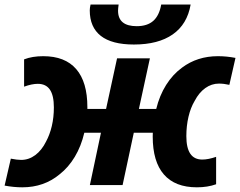

<svg xmlns="http://www.w3.org/2000/svg" viewBox="-36 -798 1036 828"><path d="M-16.1 2.4 10.7 -113.8Q37.6 -108.4 55.2 -108.4Q88.4 -108.4 116.2 -129.2Q144 -149.9 162.6 -187.5Q178.7 -217.3 187.5 -254.6Q196.3 -292 196.3 -335Q196.3 -386.2 179.2 -411.4Q162.1 -436.5 127 -436.5Q101.6 -436.5 67.9 -424.3V-542Q103 -555.7 150.4 -555.7Q244.6 -555.7 292.7 -500Q340.8 -444.3 340.8 -335.9V-328.1H421.4L468.8 -546.4H610.4L563 -328.1H637.7Q651.9 -386.2 680.4 -431.6Q709 -477.1 749 -506.3Q814.9 -555.7 903.8 -555.7Q941.4 -555.7 979.5 -548.3L953.1 -432.1Q929.2 -437.5 908.2 -437.5Q876.5 -437.5 849.4 -418.2Q822.3 -398.9 803.7 -363.3Q786.1 -334 776.9 -294.7Q767.6 -255.4 767.6 -210.9Q767.6 -160.2 784.7 -135Q801.8 -109.9 836.4 -109.9Q861.8 -109.9 896 -121.6V-3.4Q859.4 9.8 813 9.8Q718.8 9.8 670.7 -45.7Q622.6 -101.1 622.6 -209L623 -225.6H541L492.7 0H351.6L399.4 -225.6H327.6Q314 -167.5 286.6 -121.8Q259.3 -76.2 221.2 -46.4Q153.8 9.8 60.1 9.8Q23.4 9.8 -16.1 2.4ZM351.1 -753.4Q351.1 -763.7 354.5 -778.3H475.6Q473.1 -761.2 473.1 -752Q473.1 -685.1 553.7 -685.1Q599.1 -685.1 625 -708Q650.9 -731 659.2 -778.3H786.1Q771.5 -693.4 709 -649.7Q646.5 -606 541.5 -606Q446.3 -606 398.7 -643.3Q351.1 -680.7 351.1 -753.4Z"/></svg>

Font: Viking Open Sans
Style: Bold Italic
Weight: 700
Italic angle: -12°
Foundry: Ascender Corporation
Version: Version 2.000